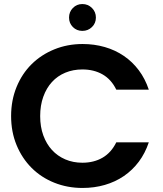

<svg xmlns="http://www.w3.org/2000/svg" viewBox="-20 -925 808 951"><path d="M35 -350Q35 -428 62 -494Q89 -560 136.5 -607Q184 -654 249 -680.5Q314 -707 389 -707Q447 -707 499 -692Q551 -677 593.5 -648Q636 -619 667.5 -577Q699 -535 717 -481H556Q531 -532 488 -556.5Q445 -581 388 -581Q342 -581 303.5 -565Q265 -549 237.5 -519Q210 -489 194.5 -446Q179 -403 179 -350Q179 -297 194.5 -254.5Q210 -212 237.5 -182Q265 -152 303.5 -135.5Q342 -119 388 -119Q445 -119 488 -144Q531 -169 556 -220H717Q699 -166 667.5 -124Q636 -82 593.5 -53Q551 -24 499 -9Q447 6 389 6Q314 6 249 -20Q184 -46 136.5 -93.5Q89 -141 62 -206.5Q35 -272 35 -350ZM388 -772Q360 -772 341 -791Q322 -810 322 -838Q322 -866 341 -885.5Q360 -905 388 -905Q416 -905 435.5 -885.5Q455 -866 455 -838Q455 -810 435.5 -791Q416 -772 388 -772Z"/></svg>

Font: SVN-Poppins SemiBold
Style: Regular
Weight: 600
Designer: Ninad Kale (Devanagari), Jonny Pinhorn (Latin)
Foundry: Indian Type Foundry
Version: Version 3.002 2017